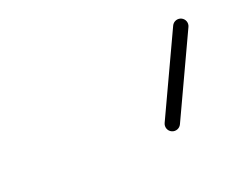

<svg xmlns="http://www.w3.org/2000/svg" viewBox="-45 -622 372 301"><g transform="rotate(-20 141.0 -471.5)"><path d="M259.1 -546C259.1 -546 259.1 -546 259.1 -546C237.5 -499.7 215.9 -453.4 194.3 -407.1C191.5 -401.1 194.1 -393.9 200.1 -391.1C206.1 -388.3 213.3 -390.9 216.1 -396.9C216.1 -396.9 216.1 -396.9 216.1 -396.9C237.7 -443.2 259.3 -489.6 280.9 -535.9C283.7 -541.9 281.1 -549 275.1 -551.8C269.1 -554.6 261.9 -552 259.1 -546Z"/></g></svg>

Font: FRB American Cursive Guidelines Light
Style: Italic
Weight: 300
Italic angle: -25°
Version: Version 2.0;Modular Font Editor K font №1